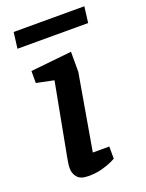

<svg xmlns="http://www.w3.org/2000/svg" viewBox="-130 -729 606 799"><g transform="rotate(-20 173.0 -329.0)"><path d="M120 6Q86 6 72 -11Q58 -28 58 -50Q58 -61 60 -75Q62 -89 64 -98L124 -417L47 -433V-486L229 -505V-416L171 -80H244V-26Q241 -24 225 -16.5Q209 -9 182.5 -1.5Q156 6 120 6ZM24 -593 33 -664H346L337 -593Z"/></g></svg>

Font: Faustina Light SemiBold
Style: Italic
Weight: 600
Italic angle: -8°
Version: Version 1.200